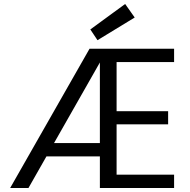

<svg xmlns="http://www.w3.org/2000/svg" viewBox="-20 -945 954 965"><path d="M31 0 430 -700H855V-633H566V-386H825V-320H566V-67H855V0H482V-631L123 0ZM167 -159 202 -226H521V-159ZM470 -743 434 -797 609 -925 657 -857Z"/></svg>

Font: DM Sans 9pt
Style: Regular
Weight: 400
Designer: Colophon Foundry, Jonny Pinhorn
Foundry: Colophon Foundry
Version: Version 4.004;gftools[0.9.30]